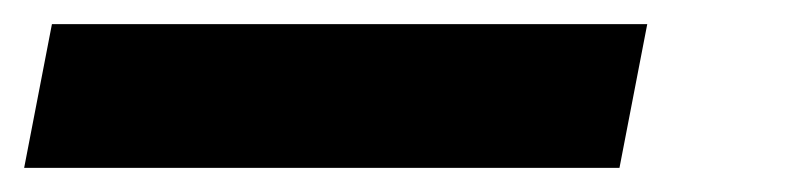

<svg xmlns="http://www.w3.org/2000/svg" viewBox="-82 48 650 159"><path d="M431 187H-62L-39 68H454Z"/></svg>

Font: IBM Plex Sans Var
Style: Italic
Weight: 400
Italic angle: -11.31°
Designer: Mike Abbink, Paul van der Laan, Pieter van Rosmalen
Foundry: Bold Monday
Version: Version 1.001